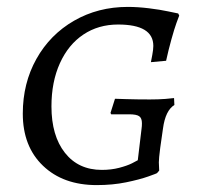

<svg xmlns="http://www.w3.org/2000/svg" viewBox="-20 -527 585 556"><path d="M484 -243 485 -223Q459 -207 452 -155Q448 -130 444 -99Q440 -68 440 -57L441 -33L435 -26Q435 -25 409.5 -16Q384 -7 345 1Q306 9 260 9Q163 9 104.5 -47Q46 -103 46 -198Q46 -286 85.5 -356.5Q125 -427 194.5 -467Q264 -507 350 -507Q379 -507 411.5 -503Q444 -499 467 -494Q490 -489 496 -488L499 -482Q497 -477 491 -460.5Q485 -444 476.5 -413.5Q468 -383 461 -351L417 -347Q418 -352 421 -368Q424 -384 424 -394Q424 -456 322 -456Q265 -456 221.5 -427Q178 -398 153.5 -344Q129 -290 129 -219Q129 -134 168 -84.5Q207 -35 275 -35Q302 -35 325 -41Q348 -47 362 -54Q376 -61 379 -63L390 -155Q391 -161 391 -170Q391 -185 383 -190.5Q375 -196 354 -196H302L300 -200L313 -241Q314 -241 344.5 -240Q375 -239 414 -239Q439 -239 458.5 -240.5Q478 -242 484 -243Z"/></svg>

Font: Alegreya SC
Style: Italic
Weight: 400
Italic angle: -7°
Designer: Juan Pablo del Peral
Foundry: Huerta Tipografica
Version: Version 2.007; ttfautohint (v1.6)